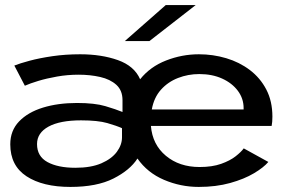

<svg xmlns="http://www.w3.org/2000/svg" viewBox="-20 -726 1115 757"><path d="M257.5 11Q148.5 11 84.5 -31Q20.5 -73 20.5 -157Q20.5 -211 55.2 -247.2Q90 -283.5 149.5 -301.8Q209 -320 283.5 -320Q353.5 -320 395.5 -307.5Q437.5 -295 463 -284.5V-331Q463 -369.5 438.8 -391.5Q414.5 -413.5 375 -422.5Q335.5 -431.5 290 -431.5Q246 -431.5 205 -424.2Q164 -417 131 -407Q98 -397 78 -388L36.5 -467.5Q57.5 -476 96.5 -486.5Q135.5 -497 186.8 -504.5Q238 -512 296 -512Q380 -512 444.8 -489Q509.5 -466 532.5 -413.5Q572 -463 634.8 -487.5Q697.5 -512 764 -512Q820 -512 872 -496.5Q924 -481 965 -450Q1006 -419 1030 -373Q1054 -327 1054 -266Q1054 -244.5 1051 -229.5H575Q581 -156 634 -111.8Q687 -67.5 767 -67.5Q816.5 -67.5 851.8 -80Q887 -92.5 909 -109.8Q931 -127 941 -141L1038 -87.5Q1020 -66 981.5 -43Q943 -20 887.5 -4.5Q832 11 763.5 11Q692 11 626.5 -17Q561 -45 522 -101Q492.5 -55 427 -22Q361.5 11 257.5 11ZM578.5 -294.5H940.5V-300Q940.5 -337.5 917.8 -368Q895 -398.5 855.8 -416.2Q816.5 -434 766 -434Q721.5 -434 681.8 -418.5Q642 -403 614.5 -372.2Q587 -341.5 578.5 -294.5ZM277 -64.5Q339 -64.5 379.8 -82.2Q420.5 -100 440.8 -127.5Q461 -155 461 -184.5V-220.5Q440.5 -230 403 -240.8Q365.5 -251.5 299.5 -251.5Q216.5 -251.5 171.2 -226.8Q126 -202 126 -158Q126 -109.5 167.2 -87Q208.5 -64.5 277 -64.5ZM569 -564H472L633.5 -706H751.5Z"/></svg>

Font: Trispace SemiExpanded
Style: Regular
Weight: 400
Width: 6
Designer: Tyler Finck
Foundry: Etcetera Type Company
Version: Version 1.210; ttfautohint (v1.8.3)